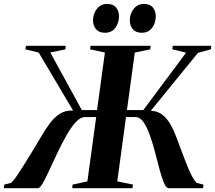

<svg xmlns="http://www.w3.org/2000/svg" viewBox="-44 -982 1122 1002"><path d="M-24 0 -22 -18.5 15 -28Q28.5 -42 44 -64.5Q59.5 -87 76.8 -114.8Q94 -142.5 111.5 -171Q141 -218 165.8 -261Q190.5 -304 215.2 -337.2Q240 -370.5 269.2 -388.8Q298.5 -407 337.5 -405L158 -707.5L89 -724.5L91 -743H299L297 -724.5L218.5 -708L383 -407.5H462.5L503.5 -708L426 -724.5L428.5 -743H742L740 -724.5L659.5 -707.5L618.5 -407.5H704L927 -707L855 -725L857.5 -743H1058.5L1056.5 -725L989 -706L743 -404Q778.5 -402.5 803 -383.5Q827.5 -364.5 845.2 -333.5Q863 -302.5 877.2 -264.2Q891.5 -226 906.5 -185.5Q916 -160.5 925.2 -136.8Q934.5 -113 943.5 -92.2Q952.5 -71.5 962.2 -54.8Q972 -38 982.5 -27.5L1017.5 -18.5L1016 0H836Q823.5 0 812 -26.8Q800.5 -53.5 789.2 -95.8Q778 -138 765.8 -185.2Q753.5 -232.5 738.5 -275Q723.5 -317.5 705.2 -344.2Q687 -371 663.5 -371H613.5L568 -35.5L650 -18.5L647 0H333L334.5 -18.5L412 -35.5L458 -371H399Q375.5 -371 351 -344.2Q326.5 -317.5 302.5 -275Q278.5 -232.5 256 -185.2Q233.5 -138 214.2 -95.8Q195 -53.5 179.8 -26.8Q164.5 0 154 0ZM503 -811Q474 -811 457.8 -829Q441.5 -847 441.5 -876Q441.5 -910 461.8 -935.8Q482 -961.5 515 -961.5Q547.5 -961.5 562.2 -942.5Q577 -923.5 577 -897Q577 -862.5 558 -836.8Q539 -811 503 -811ZM695 -811Q666 -811 649.8 -829Q633.5 -847 633.5 -876Q633.5 -910 653.8 -935.8Q674 -961.5 707 -961.5Q739 -961.5 754 -942.5Q769 -923.5 769 -897Q769 -862.5 749.8 -836.8Q730.5 -811 695 -811Z"/></svg>

Font: Merriweather 144pt
Style: Bold Italic
Weight: 700
Italic angle: -7.8°
Version: Version 2.101